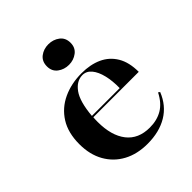

<svg xmlns="http://www.w3.org/2000/svg" viewBox="-179 -746 874 874"><g transform="rotate(-45 258.0 -309.0)"><path d="M270.2 11.3Q204 11.3 154.4 -15.3Q104.8 -41.9 77 -91.1Q49.2 -140.3 49.2 -207.3Q49.2 -280.6 80.2 -329.8Q111.3 -379 164.9 -404Q218.5 -429 284.7 -429Q341.1 -429 383.5 -409.7Q425.8 -390.3 449.6 -350.4Q473.4 -310.5 473.4 -249.2H139.5L137.9 -258.1H359.7Q360.5 -304 351.6 -340.7Q342.7 -377.4 325 -398.8Q307.3 -420.2 281.5 -420.2Q243.5 -420.2 215.7 -381.9Q187.9 -343.5 180.6 -256.5L181.5 -254.8Q180.6 -246.8 180.2 -238.3Q179.8 -229.8 179.8 -220.2Q179.8 -132.3 218.1 -83.1Q256.5 -33.9 329.8 -33.9Q376.6 -33.9 411.3 -54.4Q446 -75 469.4 -121L477.4 -115.3Q452.4 -52.4 399.2 -20.6Q346 11.3 270.2 11.3ZM271.8 -496Q241.1 -496 218.1 -513.3Q195.2 -530.6 195.2 -562.1Q195.2 -594.4 217.7 -611.7Q240.3 -629 271 -629Q301.6 -629 324.6 -611.7Q347.6 -594.4 347.6 -562.1Q347.6 -530.6 324.6 -513.3Q301.6 -496 271.8 -496Z"/></g></svg>

Font: Playfair 144pt SemiExpanded ExtraBold
Style: Regular
Weight: 800
Width: 6
Designer: Claus Eggers Sørensen
Foundry: Claus Eggers Sørensen
Version: Version 2.203